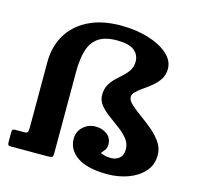

<svg xmlns="http://www.w3.org/2000/svg" viewBox="-113 -906 1077 1037"><g transform="rotate(15 425.5 -387.5)"><path d="M811 -160Q811 -105 777 -67Q743 -29 688.8 -9.5Q634.5 10 574 10Q462.5 10 406 -28.2Q349.5 -66.5 349.5 -128Q349.5 -169.5 378.8 -196Q408 -222.5 448 -222.5Q485 -222.5 512 -202.5Q539 -182.5 539 -144.5Q539 -124 524 -107.5Q515.5 -98 512.8 -94Q510 -90 525.5 -86.5Q536 -82.5 547 -81Q558 -79.5 569.5 -79.5Q599.5 -79.5 618 -96.5Q636.5 -113.5 636.5 -145Q636.5 -177.5 616.2 -202.8Q596 -228 566.2 -250Q536.5 -272 506.8 -294Q477 -316 456.8 -340.8Q436.5 -365.5 436.5 -397Q436.5 -430 449.5 -453.2Q462.5 -476.5 481.5 -494.8Q500.5 -513 519.8 -530.2Q539 -547.5 552 -568Q565 -588.5 565 -616.5Q565 -654.5 535.8 -678.2Q506.5 -702 439.5 -702Q373 -702 335.8 -676.5Q298.5 -651 283.5 -601.5Q268.5 -552 268.5 -481V-26.5Q268.5 -7 262 -3.5Q255.5 0 236.5 0H34.5Q20.5 0 17.5 -4.2Q14.5 -8.5 14.5 -23V-72.5Q14.5 -85.5 17.8 -89.2Q21 -93 33.5 -93H82Q98 -93 101.5 -99.5Q105 -106 105 -121V-491Q105 -577.5 144.2 -643.8Q183.5 -710 258.2 -747.5Q333 -785 439.5 -785Q523.5 -785 592.5 -764Q661.5 -743 702.5 -706.5Q743.5 -670 743.5 -623.5Q743.5 -591 727.8 -566.2Q712 -541.5 689 -522.5Q666 -503.5 643 -487.8Q620 -472 604.2 -457.2Q588.5 -442.5 588.5 -426.5Q588.5 -407.5 611 -386.8Q633.5 -366 666.5 -342.2Q699.5 -318.5 732.8 -291Q766 -263.5 788.5 -231Q811 -198.5 811 -160Z"/></g></svg>

Font: Besley* Heavy
Style: Regular
Weight: 800
Designer: Owen Earl
Foundry: indestructible type*
Version: Version 3.000; ttfautohint (v1.8.3)